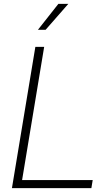

<svg xmlns="http://www.w3.org/2000/svg" viewBox="-20 -969 568 989"><path d="M41.5 0 162.1 -727.5H207.5L93.8 -41.5H457.5L450.7 0ZM175.3 -815.4 280.8 -949.2H332L214.8 -815.4Z"/></svg>

Font: Inter 28pt ExtraLight
Style: Italic
Weight: 250
Italic angle: -9.3988°
Designer: Rasmus Andersson
Foundry: rsms
Version: Version 4.001;git-66647c0bb